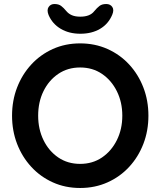

<svg xmlns="http://www.w3.org/2000/svg" viewBox="-20 -926 799 956"><path d="M719 -350Q719 -275 694 -210Q669 -145 623.5 -95.5Q578 -46 515.5 -18Q453 10 379 10Q305 10 243 -18Q181 -46 135.5 -95.5Q90 -145 65 -210Q40 -275 40 -350Q40 -425 65 -490Q90 -555 135.5 -604.5Q181 -654 243 -682Q305 -710 379 -710Q453 -710 515.5 -682Q578 -654 623.5 -604.5Q669 -555 694 -490Q719 -425 719 -350ZM589 -350Q589 -417 562 -471.5Q535 -526 488 -558Q441 -590 379 -590Q317 -590 270 -558Q223 -526 196.5 -472Q170 -418 170 -350Q170 -283 196.5 -228.5Q223 -174 270 -142Q317 -110 379 -110Q441 -110 488 -142Q535 -174 562 -228.5Q589 -283 589 -350ZM380 -758Q324 -758 282.5 -782.5Q241 -807 222 -851Q212 -876 222 -891Q232 -906 251 -906Q272 -906 284.5 -896.5Q297 -887 311 -870Q322 -857 338.5 -850Q355 -843 380 -843Q428 -843 449 -870Q463 -887 475.5 -896.5Q488 -906 509 -906Q529 -906 539 -891.5Q549 -877 539 -853Q520 -807 478.5 -782.5Q437 -758 380 -758Z"/></svg>

Font: Quicksand Light
Style: Bold
Weight: 700
Version: Version 3.004